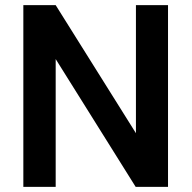

<svg xmlns="http://www.w3.org/2000/svg" viewBox="-20 -731 750 751"><path d="M510.7 0 197.8 -500V0H71.3V-710.9H197.8L511.7 -210V-710.9H637.2V0Z"/></svg>

Font: Heebo Medium
Style: Regular
Weight: 500
Designer: Oded Ezer
Foundry: Meir Sadan
Version: Version 2.001; ttfautohint (v1.5.14-ce02) -l 8 -r 50 -G 200 